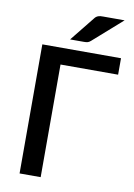

<svg xmlns="http://www.w3.org/2000/svg" viewBox="-100 -992 738 1055"><g transform="rotate(10 269.5 -464.5)"><path d="M524.4 -720.2V-628.4H203.1V0H85.4V-720.2ZM388.2 -928.7H507.8L345.7 -785.6Q336.9 -777.8 328.6 -775.4Q321.3 -773.4 308.6 -773.4H231L340.8 -910.2Q343.8 -914.6 350.1 -919.9Q353 -922.4 359.9 -925.3Q364.7 -927.2 372.6 -928.2Q377 -928.7 388.2 -928.7Z"/></g></svg>

Font: Lato-SemiBold
Style: Regular
Weight: 500
Designer: Lukasz Dziedzic with Adam Twardoch and Botio Nikoltchev
Foundry: tyPoland Lukasz Dziedzic
Version: ""